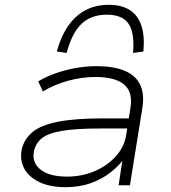

<svg xmlns="http://www.w3.org/2000/svg" viewBox="-20 -770 711 798"><path d="M253 8Q188 8 144 -13Q100 -34 81 -69Q62 -104 70 -148Q80 -192 115 -221Q150 -250 221 -264Q292 -278 409 -278H530L523 -236H399Q295 -236 237 -226Q179 -216 153.5 -195Q128 -174 121 -141Q112 -94 148.5 -65Q185 -36 259 -36Q320 -36 373 -58.5Q426 -81 461 -120Q496 -159 504 -206L522 -320Q533 -388 495.5 -419Q458 -450 377 -450Q321 -450 265 -435Q209 -420 158 -390L139 -432Q173 -452 213 -466Q253 -480 296.5 -487.5Q340 -495 382 -495Q450 -495 495.5 -477Q541 -459 561 -421Q581 -383 572 -323L520 0H473L491 -118L502 -119Q478 -84 441.5 -55Q405 -26 358 -9Q311 8 253 8ZM257 -550 216 -556Q234 -621 264.5 -664Q295 -707 337 -728.5Q379 -750 432 -750Q485 -750 519 -728.5Q553 -707 567.5 -664Q582 -621 576 -556L533 -550Q540 -633 514.5 -671Q489 -709 424 -709Q359 -709 319 -671Q279 -633 257 -550Z"/></svg>

Font: Nunito Sans 10pt Expanded ExtraLight
Style: Italic
Weight: 250
Width: 7
Italic angle: -9°
Designer: Vernon Adams
Foundry: Vernon Adams
Version: Version 3.101;gftools[0.9.27]